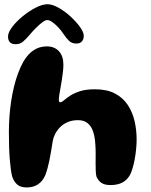

<svg xmlns="http://www.w3.org/2000/svg" viewBox="-20 -840 699 886"><path d="M103 25Q75.5 25 60 12Q44.5 -1 36 -26Q33 -37 30.2 -56.8Q27.5 -76.5 25.2 -103.5Q23 -130.5 22 -162.5Q21 -194.5 21 -230Q21 -264.5 23.5 -300.5Q26 -336.5 31.2 -371.5Q36.5 -406.5 44.5 -439.5Q52.5 -472.5 63.5 -502.2Q74.5 -532 88.5 -556.5Q108.5 -590.5 135.2 -608.2Q162 -626 196 -626Q231 -626 251.8 -603.8Q272.5 -581.5 272.5 -541.5Q272.5 -525 270.2 -506.2Q268 -487.5 265 -468.8Q262 -450 258.8 -432.5Q255.5 -415 253.5 -401.2Q251.5 -387.5 251.5 -380Q251.5 -368 258 -368Q264.5 -368 275 -377Q285.5 -386 303.2 -398Q321 -410 348.8 -419Q376.5 -428 418 -428Q473.5 -428 510.5 -408.5Q547.5 -389 569.5 -355.8Q591.5 -322.5 601 -281.2Q610.5 -240 610.5 -196Q610.5 -175.5 608.2 -152.5Q606 -129.5 602 -107.2Q598 -85 592.5 -66Q587 -47 580.5 -34Q567.5 -10 545.2 2Q523 14 489.5 14Q462.5 14 447.5 3.5Q432.5 -7 425 -25.5Q422.5 -36 421.8 -52Q421 -68 421.2 -88Q421.5 -108 421.5 -129.8Q421.5 -151.5 420 -173Q419 -194.5 414.8 -214.8Q410.5 -235 401.8 -250.8Q393 -266.5 378 -276Q363 -285.5 339.5 -285.5Q313 -285.5 292.2 -276.5Q271.5 -267.5 257.2 -253Q243 -238.5 234.5 -221.8Q226 -205 223.5 -189.5Q219 -162 215.2 -139.2Q211.5 -116.5 207.5 -97.8Q203.5 -79 199 -62.5Q194.5 -46 188.5 -30.5Q176.5 -3.5 155.2 10.8Q134 25 103 25ZM52.5 -636Q17 -636 17 -671.5Q17 -690 36 -715.2Q55 -740.5 84.2 -764.5Q113.5 -788.5 144.5 -804.5Q175.5 -820.5 199.5 -820.5Q221 -820.5 249.8 -804.5Q278.5 -788.5 305 -764.2Q331.5 -740 349 -715.8Q366.5 -691.5 366.5 -674.5Q366.5 -658 357.5 -648.5Q348.5 -639 333 -639Q312 -639 299 -651.2Q286 -663.5 271 -686Q262 -700 248.5 -714.2Q235 -728.5 221.5 -738Q208 -747.5 198 -747.5Q189 -747.5 174.8 -736.8Q160.5 -726 145 -710.2Q129.5 -694.5 117 -679.5Q99.5 -659 85.8 -647.5Q72 -636 52.5 -636Z"/></svg>

Font: Gluten SemiBold
Style: Regular
Weight: 600
Designer: Tyler Finck
Foundry: Etcetera Type Company
Version: Version 1.300